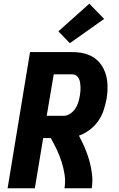

<svg xmlns="http://www.w3.org/2000/svg" viewBox="-20 -1016 640 1036"><path d="M21 0 142 -735H369Q393 -735 416 -731.5Q439 -728 460.5 -719Q482 -710 499 -696Q516 -682 528.5 -663Q541 -644 548.5 -622.5Q556 -601 558.5 -577.5Q561 -554 560 -530Q559 -506 555 -482Q549 -451 539 -420.5Q529 -390 510 -363Q491 -336 464 -315.5Q437 -295 406 -284Q423 -252 437.5 -218.5Q452 -185 462 -149.5Q472 -114 476.5 -76Q481 -38 475 0H328Q334 -37 328.5 -73.5Q323 -110 312 -144Q301 -178 286 -209.5Q271 -241 254 -271H213L168 0ZM232 -391H322Q341 -391 358 -402Q375 -413 386 -429.5Q397 -446 402.5 -464Q408 -482 411 -501Q413 -512 414 -524Q415 -536 414.5 -548Q414 -560 412 -571.5Q410 -583 405 -593Q400 -603 390.5 -609Q381 -615 369 -615H270ZM357 -783 295 -847 462 -996 542 -914Z"/></svg>

Font: Iosevka Curly HvExObl
Style: Regular
Weight: 900
Width: 7
Italic angle: -9°
Monospace: yes
Designer: Belleve Invis
Foundry: Belleve Invis
Version: Version 11.1.0; ttfautohint (v1.8.3)